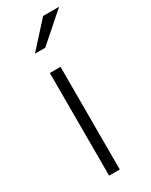

<svg xmlns="http://www.w3.org/2000/svg" viewBox="-185 -737 614 779"><g transform="rotate(-30 122.5 -347.5)"><path d="M78 0V-481H128V0ZM65 -579 170 -695H245L113 -579Z"/></g></svg>

Font: Red Hat Text VF
Style: Regular
Weight: 300
Designer: Pentagram, MCKL
Foundry: Pentagram, MCKL
Version: Version 1.023